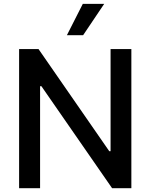

<svg xmlns="http://www.w3.org/2000/svg" viewBox="-20 -984 787 1004"><path d="M79.9 0V-727.3H181.5L551.5 -193.2H558.2V-727.3H666.9V0H566.1L196.4 -533.4H189.6V0ZM329.9 -800.1 413 -963.8H524.9L414.8 -800.1Z"/></svg>

Font: Cannonade Med
Style: Regular
Weight: 500
Designer: Rasmus Andersson
Foundry: rsms
Version: Version 3.012;git-f93a4a705